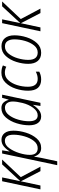

<svg xmlns="http://www.w3.org/2000/svg" viewBox="906 -1488 815 2666"><g transform="rotate(-90 1313.0 -154.5)"><path d="M71 0 129 -272 270 0H332L187 -273L431 -532H364L130 -279L183 -532H130L17 0Z M496 -148Q496 -212 521 -293Q546 -374 589.5 -434Q633 -494 690 -494Q776 -494 776 -373Q776 -302 754 -224Q732 -146 690 -92Q648 -38 588 -38Q496 -38 496 -148ZM407 233 452 22Q457 -2 462 -31.5Q467 -61 471 -86H474Q484 -47 512.5 -18.5Q541 10 591 10Q670 10 723.5 -51.5Q777 -113 804.5 -202Q832 -291 832 -374Q832 -455 798 -498Q764 -541 706 -541Q653 -541 613.5 -508.5Q574 -476 546 -429H543L559 -532H515L353 233Z M963 -159Q963 -231 985.5 -308.5Q1008 -386 1050 -439.5Q1092 -493 1150 -493Q1191 -493 1214 -464Q1237 -435 1237 -384Q1237 -331 1217 -249Q1196 -164 1149.5 -101Q1103 -38 1045 -38Q963 -38 963 -159ZM1188 -101H1191L1175 0H1219L1332 -532H1288L1263 -443H1259Q1250 -482 1223 -512Q1196 -542 1146 -542Q1069 -542 1015.5 -480.5Q962 -419 934.5 -330Q907 -241 907 -157Q907 -77 939.5 -33.5Q972 10 1030 10Q1081 10 1121 -23.5Q1161 -57 1188 -101Z M1651 -16V-64Q1627 -52 1602.5 -45Q1578 -38 1551 -38Q1442 -38 1442 -174Q1442 -250 1465 -323.5Q1488 -397 1532 -445.5Q1576 -494 1637 -494Q1682 -494 1720 -474L1738 -521Q1696 -542 1637 -542Q1555 -542 1499 -485Q1443 -428 1415 -342.5Q1387 -257 1387 -171Q1387 10 1544 10Q1576 10 1603 2.5Q1630 -5 1651 -16Z M2156 -361Q2156 -446 2116.5 -493.5Q2077 -541 2005 -541Q1923 -541 1868.5 -481Q1814 -421 1787 -335Q1760 -249 1760 -170Q1760 -84 1800 -37Q1840 10 1913 10Q1994 10 2047.5 -48Q2101 -106 2128.5 -191.5Q2156 -277 2156 -361ZM1815 -169Q1815 -239 1837 -314Q1859 -389 1900.5 -441Q1942 -493 2001 -493Q2052 -493 2076 -457Q2100 -421 2100 -364Q2100 -288 2078 -213Q2056 -138 2015.5 -88Q1975 -38 1918 -38Q1815 -38 1815 -169Z M2266 0 2324 -272 2465 0H2527L2382 -273L2626 -532H2559L2325 -279L2378 -532H2325L2212 0Z"/></g></svg>

Font: Noto Sans UI SemiCondensed Light
Style: Italic
Weight: 300
Width: 4
Designer: Monotype Design Team
Foundry: Monotype Imaging Inc.
Version: 1.001